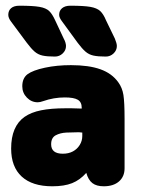

<svg xmlns="http://www.w3.org/2000/svg" viewBox="-20 -641 498 672"><path d="M266 -261Q242 -262 231.5 -262Q221 -262 217 -262Q213 -262 208 -262Q159 -262 124 -255Q89 -248 66 -232Q19 -199 19 -121Q19 -57 56 -23Q93 11 163 11Q205 11 232.5 0Q260 -11 282 -36Q289 -11 303.5 0Q318 11 343 11Q377 11 396.5 -6Q416 -23 416 -52V-225Q416 -283 412 -308.5Q408 -334 394 -353Q372 -384 331.5 -398.5Q291 -413 228 -413Q179 -413 137 -404Q95 -395 76 -381Q58 -367 58 -339Q58 -316 74 -299.5Q90 -283 112 -283Q120 -283 131 -287Q168 -300 207 -300Q238 -300 252 -292Q266 -284 266 -264ZM268 -177V-165Q268 -148 259 -133.5Q250 -119 235 -111Q220 -103 200 -103Q159 -103 159 -136Q159 -159 175 -167.5Q191 -176 212.5 -177Q234 -178 250 -178Q254 -178 257.5 -178Q261 -178 268 -177ZM198 -565 252 -491Q267 -471 279 -460.5Q291 -450 307 -446.5Q323 -443 350 -443Q366 -443 377.5 -454Q389 -465 389 -480Q389 -489 382 -506L351 -570Q342 -592 330.5 -602.5Q319 -613 296 -617Q273 -621 226 -621Q208 -621 197.5 -612.5Q187 -604 187 -589Q187 -579 198 -565ZM19 -565 74 -491Q89 -471 101 -460.5Q113 -450 129 -446.5Q145 -443 172 -443Q188 -443 199.5 -454Q211 -465 211 -480Q211 -485 209 -492Q207 -499 203 -506L173 -570Q163 -592 152 -602.5Q141 -613 118 -617Q95 -621 48 -621Q29 -621 19 -612.5Q9 -604 9 -589Q9 -578 19 -565Z"/></svg>

Font: Beiruti Black
Style: Regular
Weight: 900
Designer: Arlette Boutros
Foundry: Boutros
Version: Version 1.41